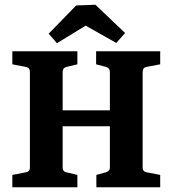

<svg xmlns="http://www.w3.org/2000/svg" viewBox="-20 -789 727 809"><path d="M655 -518 597 -507Q581 -504 581 -486V-83Q581 -66 598 -63L655 -52V0H386V-52L426 -63Q443 -68 443 -83V-257H244V-83Q244 -66 260 -63L306 -52V0H32V-52L89 -63Q106 -66 106 -83V-486Q106 -504 89 -507L32 -518V-573H306V-518L260 -507Q244 -503 244 -486V-324H443V-486Q443 -502 427 -507L385 -518V-573H655ZM185 -647 301 -766 382 -769 507 -650 470 -608 341 -681 220 -607Z"/></svg>

Font: Yrsa
Style: Regular
Weight: 400
Designer: Anna Giedrys (Yrsa+Rasa design), David Brezina (Yrsa art-direction, Rasa art-direction, design)
Foundry: Rosetta Type Foundry
Version: Version 2.004